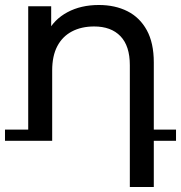

<svg xmlns="http://www.w3.org/2000/svg" viewBox="-22 -555 725 769"><path d="M498 194V-294Q498 -371 460.5 -410Q423 -449 355 -449Q304 -449 266 -429Q228 -409 207.5 -370Q187 -331 187 -273V0H91V-530H183V-387L168 -425Q194 -477 248 -506Q302 -535 374 -535Q439 -535 488.5 -510Q538 -485 566 -434Q594 -383 594 -305V194ZM-2 9V-36H187V9ZM500 9V-36H683V9Z"/></svg>

Font: Montserrat Underline Thin Medium
Style: Regular
Weight: 500
Version: Version 9.000